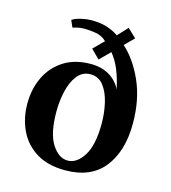

<svg xmlns="http://www.w3.org/2000/svg" viewBox="-104 -765 766 860"><g transform="rotate(15 278.5 -335.0)"><path d="M276 10Q196 10 142.5 -23Q89 -56 62.5 -112Q36 -168 36 -235Q36 -303 62.5 -358.5Q89 -414 140.5 -447Q192 -480 266 -480Q315 -480 351 -459Q387 -438 406 -400Q395 -451 379.5 -488.5Q364 -526 340 -555L293 -508L253 -548L300 -595Q279 -615 251.5 -620Q224 -625 196 -625Q178 -625 164.5 -621.5Q151 -618 143 -616L129 -648Q147 -659 172 -664.5Q197 -670 216 -670Q259 -670 289 -660.5Q319 -651 344 -634L387 -680L427 -642L385 -600Q441 -550 478.5 -465.5Q516 -381 516 -270Q516 -143 456 -66.5Q396 10 276 10ZM276 -35Q318 -35 349.5 -84.5Q381 -134 381 -235Q381 -283 370.5 -329Q360 -375 337 -405Q314 -435 276 -435Q239 -435 215.5 -405Q192 -375 181.5 -329Q171 -283 171 -235Q171 -134 202.5 -84.5Q234 -35 276 -35Z"/></g></svg>

Font: El Messiri
Style: Bold
Weight: 700
Designer: Mohamed Gaber
Foundry: Kief Type Foundry
Version: Version 2.020; ttfautohint (v1.8.3)